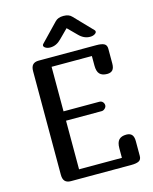

<svg xmlns="http://www.w3.org/2000/svg" viewBox="-133 -1005 867 1091"><g transform="rotate(-15 300.5 -459.0)"><path d="M445 -600V-656H208V-394H418Q431 -394 438.5 -385.5Q446 -377 446 -366Q446 -356 437 -347.5Q428 -339 418 -339H208V-53H460V-109Q460 -144 474.5 -159Q489 -174 518 -174Q540 -174 550.5 -162Q561 -150 561 -124V-37Q561 -16 546.5 -8Q532 0 501 0H146Q123 0 111.5 -12Q100 -24 100 -50V-659Q100 -685 111.5 -697Q123 -709 146 -709H486Q517 -709 531.5 -701Q546 -693 546 -672V-585Q546 -559 535.5 -547Q525 -535 503 -535Q474 -535 459.5 -550Q445 -565 445 -600ZM230 -764Q214 -764 203 -770.5Q192 -777 192 -785Q192 -790 196 -794L298 -900Q315 -918 347 -918Q380 -918 396 -900L498 -794Q502 -790 502 -785Q502 -777 491 -770.5Q480 -764 464 -764Q428 -764 399 -794L347 -846L295 -794Q266 -764 230 -764Z"/></g></svg>

Font: Marmelad for Arash.Academy
Style: Regular
Weight: 400
Designer: Manvel Shmavonyan
Foundry: Cyreal
Version: Version 1.110;Glyphs 3.2 (3202)